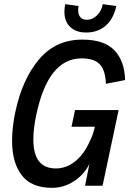

<svg xmlns="http://www.w3.org/2000/svg" viewBox="-20 -891 620 921"><path d="M340 -363H549L472 0H388L409 -105Q385 -55 336 -22.5Q287 10 229 10Q131 10 84.5 -50Q38 -110 38 -215Q38 -283 54 -356Q87 -511 167 -606Q247 -701 375 -701Q480 -701 529 -649.5Q578 -598 580 -507L488 -489Q486 -552 459.5 -581.5Q433 -611 371 -611Q211 -611 154 -340Q140 -275 140 -221Q140 -83 248 -83Q298 -83 340.5 -117Q383 -151 410 -212Q426 -242 435 -283H323ZM289 -834Q289 -854 293 -871L357 -862Q355 -855 355 -841Q355 -820 366 -808Q377 -796 397 -796Q423 -796 445 -817Q467 -838 473 -871L538 -862Q524 -799 486 -767Q448 -735 393 -735Q345 -735 317 -761.5Q289 -788 289 -834Z"/></svg>

Font: Decalotype Medium Italic
Style: Regular
Weight: 500
Italic angle: -12°
Designer: Alfredo Marco Pradil
Foundry: Alfredo Marco Pradil
Version: Version 1.0